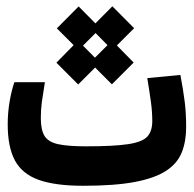

<svg xmlns="http://www.w3.org/2000/svg" viewBox="-20 -596 626 620"><path d="M248.5 3.9Q158.7 3.9 105.2 -15.1Q51.8 -34.2 28.3 -77.6Q4.9 -121.1 4.9 -194.3Q4.9 -231.9 11 -267.8Q17.1 -303.7 26.4 -330.6H125Q118.7 -292 115.2 -267.1Q111.8 -242.2 111.8 -214.4Q111.8 -177.2 123.5 -157.5Q135.3 -137.7 167 -130.6Q198.7 -123.5 258.3 -123.5Q348.6 -123.5 394.5 -130.6Q440.4 -137.7 456.1 -155.3Q471.7 -172.9 471.7 -204.6Q471.7 -234.9 467.5 -265.6Q463.4 -296.4 455.6 -343.8L562.5 -354Q571.8 -305.2 576.4 -268.1Q581.1 -231 581.1 -185.1Q581.1 -139.6 567.1 -104.2Q553.2 -68.8 517.1 -44.9Q481 -21 416 -8.5Q351.1 3.9 248.5 3.9ZM232.4 -323.2 162.1 -393.6 217.8 -450.2 163.6 -504.4 233.9 -575.2 288.1 -520.5 342.8 -575.7 413.1 -504.9 357.4 -449.2 411.6 -394 341.3 -323.7 287.1 -377.9ZM286.6 -409.7 327.1 -450.2 288.6 -489.3 248 -448.7Z"/></svg>

Font: Cascadia Mono NF SemiBold
Style: Regular
Weight: 600
Monospace: yes
Designer: Aaron Bell
Foundry: Saja Typeworks
Version: Version 2404.023; ttfautohint (v1.8.4)